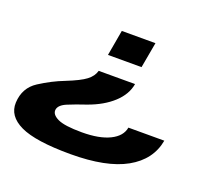

<svg xmlns="http://www.w3.org/2000/svg" viewBox="-118 -739 1102 1000"><g transform="rotate(20 433.0 -239.0)"><path d="M555 -349.5H353.5Q345 -318 314.2 -294.5Q283.5 -271 208 -241Q140.5 -215 74.5 -172.5Q8.5 -130 4.5 -47Q1 28.5 85.2 68.5Q169.5 108.5 363 108.5Q561.5 108.5 670.2 47.8Q779 -13 799 -124.5H600Q591.5 -75 534 -46.8Q476.5 -18.5 380 -18.5Q283.5 -18.5 245.8 -36.8Q208 -55 211 -82Q214.5 -109 257 -126.8Q299.5 -144.5 356.5 -163.5Q440.5 -193.5 492.8 -241.8Q545 -290 555 -349.5ZM556.5 -444 582 -586H395.5L370.5 -444Z"/></g></svg>

Font: Anybody ExtraExpanded
Style: Bold Italic
Weight: 700
Width: 8
Italic angle: -10°
Version: Version 1.113;gftools[0.9.25]